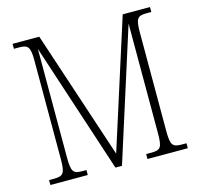

<svg xmlns="http://www.w3.org/2000/svg" viewBox="-104 -826 979 938"><g transform="rotate(-15 386.0 -357.0)"><path d="M38 0H227V-25H208C161 -25 151 -35 151 -109V-658L367 0H400L611 -663V-109C611 -35 602 -25 554 -25H529V0H733V-25H711C663 -25 653 -35 653 -109V-605C653 -679 663 -689 710 -689H733V-714H595L388 -65L173 -714H38V-689H62C109 -689 120 -679 120 -606V-108C120 -35 109 -25 61 -25H38Z"/></g></svg>

Font: Noto Serif Hebrew Condensed ExtraLight
Style: Regular
Weight: 200
Width: 3
Designer: Monotype Design Team
Foundry: Monotype Imaging Inc.
Version: Version 2.004